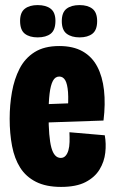

<svg xmlns="http://www.w3.org/2000/svg" viewBox="-20 -722 453 755"><path d="M220 13Q161 13 121.5 -7Q82 -27 59.5 -62.5Q37 -98 27.5 -147.5Q18 -197 18 -255Q18 -309 27 -360Q36 -411 57 -452Q78 -493 116 -517Q154 -541 213 -541Q268 -541 305 -520Q342 -499 362.5 -460Q383 -421 389 -367Q395 -313 387 -248L125 -239V-311L260 -316L245 -272Q250 -327 247.5 -359.5Q245 -392 236.5 -406.5Q228 -421 213 -421Q197 -421 188 -404Q179 -387 175 -354Q171 -321 171 -273Q171 -182 182 -141.5Q193 -101 219 -101Q230 -101 237.5 -109Q245 -117 249 -131Q253 -145 253.5 -163.5Q254 -182 253 -202L392 -190Q398 -157 394 -121.5Q390 -86 371.5 -55.5Q353 -25 316.5 -6Q280 13 220 13ZM293 -575Q261 -575 242 -589.5Q223 -604 223 -639Q223 -673 241.5 -687.5Q260 -702 293 -702Q325 -702 343.5 -687.5Q362 -673 362 -639Q362 -604 343.5 -589.5Q325 -575 293 -575ZM128 -575Q96 -575 77.5 -589.5Q59 -604 59 -640Q59 -673 77.5 -687.5Q96 -702 128 -702Q161 -702 179.5 -687.5Q198 -673 198 -640Q198 -604 179.5 -589.5Q161 -575 128 -575Z"/></svg>

Font: Bricolage Grotesque 72pt Condensed ExtraBold
Style: Regular
Weight: 800
Width: 3
Designer: Mathieu Triay
Foundry: Atelier Triay
Version: Version 1.001;gftools[0.9.33.dev8+g029e19f]